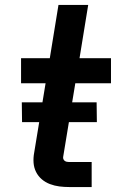

<svg xmlns="http://www.w3.org/2000/svg" viewBox="-20 -755 490 775"><path d="M260 0Q239 0 219.5 -2.5Q200 -5 181.5 -12Q163 -19 148.5 -31.5Q134 -44 125.5 -61Q117 -78 115.5 -98Q114 -118 118 -139L164 -419H65V-520H181L216 -735H336L301 -520H428V-419H284L235 -122Q234 -117 236 -112.5Q238 -108 241.5 -105.5Q245 -103 249.5 -102Q254 -101 259 -101H350V0ZM371 -262H69L68 -342H370Z"/></svg>

Font: Iosevka Etoile
Style: Bold Italic
Weight: 700
Italic angle: -9°
Designer: Belleve Invis
Foundry: Belleve Invis
Version: Version 28.1.0; ttfautohint (v1.8.4)